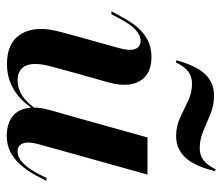

<svg xmlns="http://www.w3.org/2000/svg" viewBox="-66 -598 675 584"><g transform="rotate(90 272.0 -305.5)"><path d="M204.8 -208.1 183.1 -128.2Q167.7 -75 178.6 -48Q189.5 -21 224.2 -21Q258.1 -21 286.7 -48Q315.3 -75 340.3 -132.3L342.7 -126.6Q311.3 -55.6 270.2 -22.2Q229 11.3 173.4 11.3Q108.1 11.3 81.9 -33.5Q55.6 -78.2 77.4 -154.8L91.9 -208.1ZM91.9 -208.1 125.8 -329.8Q134.7 -361.3 128.6 -378.2Q122.6 -395.2 103.2 -395.2Q87.1 -395.2 70.6 -380.2Q54 -365.3 37.9 -334.7L22.6 -306.5H13.7L32.3 -340.3Q46 -366.1 62.9 -385.9Q79.8 -405.6 102 -416.9Q124.2 -428.2 152.4 -428.2Q187.9 -428.2 208.9 -412.1Q229.8 -396 235.5 -366.5Q241.1 -337.1 229.8 -296L204.8 -208.1ZM339.5 -208.1 397.6 -416.1H510.5L452.4 -208.1ZM418.5 -86.3Q409.7 -55.6 415.3 -38.3Q421 -21 440.3 -21Q457.3 -21 473.8 -35.9Q490.3 -50.8 506.5 -80.6L521 -108.9H529.8L512.1 -75Q498.4 -50 481 -30.2Q463.7 -10.5 441.9 0.8Q420.2 12.1 391.9 12.1Q356.5 11.3 335.1 -4.4Q313.7 -20.2 308.5 -50Q303.2 -79.8 314.5 -120.2L339.5 -208.1H452.4ZM393.5 -503.2Q363.7 -503.2 337.5 -515.3Q311.3 -527.4 286.3 -539.5Q261.3 -551.6 233.9 -551.6Q212.9 -551.6 197.6 -540.3Q182.3 -529 169.4 -502.4L162.9 -504Q179 -563.7 204.8 -591.1Q230.6 -618.5 270.2 -618.5Q300 -618.5 326.2 -607.7Q352.4 -596.8 377.8 -585.9Q403.2 -575 430.6 -575Q451.6 -575 466.5 -586.3Q481.5 -597.6 494.4 -623.4L500 -621.8Q485.5 -560.5 459.3 -531.9Q433.1 -503.2 393.5 -503.2Z"/></g></svg>

Font: Playfair 144pt
Style: Bold Italic
Weight: 700
Italic angle: -15.6°
Designer: Claus Eggers Sørensen
Foundry: Claus Eggers Sørensen
Version: Version 2.203